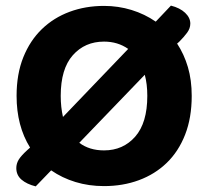

<svg xmlns="http://www.w3.org/2000/svg" viewBox="-20 -645 740 683"><path d="M662 -304Q662 -226 638.5 -166Q615 -106 573 -65.5Q531 -25 474 -4Q417 17 350 17Q296 17 248.5 2.5Q201 -12 162 -39L107 18Q75 10 56.5 -6Q38 -22 38 -47Q38 -63 46.5 -77Q55 -91 77 -111L87 -120Q39 -197 39 -304Q39 -382 63 -441.5Q87 -501 129 -541.5Q171 -582 227.5 -603Q284 -624 350 -624Q401 -624 448 -609.5Q495 -595 534 -568L588 -625Q620 -617 638.5 -599.5Q657 -582 657 -561Q657 -544 645.5 -528.5Q634 -513 617 -496L610 -490Q635 -452 648.5 -406Q662 -360 662 -304ZM504 -304Q504 -346 495 -379L262 -137Q298 -110 350 -110Q418 -110 461 -159Q504 -208 504 -304ZM196 -304Q196 -264 204 -229L436 -471Q399 -497 350 -497Q282 -497 239 -448.5Q196 -400 196 -304Z"/></svg>

Font: Baloo Chettan 2
Style: Bold
Weight: 700
Designer: Maithili Shingre, Unnati Kotecha and Ek Type
Foundry: Ek Type
Version: Version 1.640;hotconv 1.0.111;makeotfexe 2.5.65597; ttfautoh